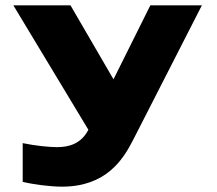

<svg xmlns="http://www.w3.org/2000/svg" viewBox="-20 -690 811 719"><path d="M194 -139C164 -139 113 -144 65 -154V-9C106 1 169 9 212 9C378 9 441 -93 478 -165L736 -670H543L405 -393L244 -670H30L311 -204C284 -152 239 -139 194 -139Z"/></svg>

Font: LT Wave Black
Style: Regular
Weight: 900
Designer: Daniel Lyons
Version: Version 2.5 (Glyphs App)